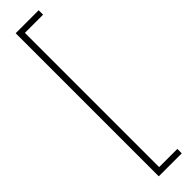

<svg xmlns="http://www.w3.org/2000/svg" viewBox="-384 -837 1075 1075"><g transform="rotate(-45 153.5 -299.5)"><path d="M266 267H84V-866H266V-831H122V232H266Z"/></g></svg>

Font: Noto Sans Telugu UI SemiCondensed ExtraLight
Style: Regular
Weight: 200
Width: 4
Designer: Jelle Bosma - Monotype Design Team
Foundry: Monotype Imaging Inc.
Version: Version 2.005; ttfautohint (v1.8.4.7-5d5b)